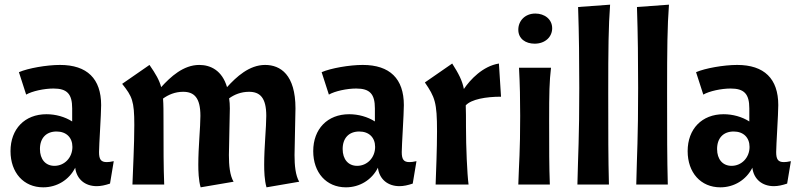

<svg xmlns="http://www.w3.org/2000/svg" viewBox="-20 -790 3421 822"><path d="M165 12C224 12 276 -20 302 -72C308 -22 345 7 394 7C412 7 430 3 451 -4L467 -100C454 -97 444 -96 437 -96C412 -96 404 -108 404 -139C404 -168 413 -301 413 -340C413 -453 353 -512 237 -512C180 -512 100 -498 61 -481L92 -385C118 -400 169 -411 209 -411C267 -411 289 -388 289 -326V-270C258 -290 218 -301 179 -301C86 -301 25 -238 25 -143C25 -51 81 12 165 12ZM213 -80C175 -80 151 -108 151 -152C151 -199 178 -227 222 -227C264 -227 290 -201 290 -161C290 -115 256 -80 213 -80Z M1261 -12C1245 -39 1241 -82 1241 -126C1241 -166 1245 -290 1245 -326C1245 -470 1181 -512 1115 -512C1047 -512 992 -461 952 -417C931 -488 882 -512 833 -512C765 -512 710 -461 670 -417C662 -447 647 -473 620 -512L503 -431C546 -377 555 -358 555 -255C555 -166 549 -63 547 0H683C680 -79 680 -149 680 -271C680 -312 680 -342 678 -368C700 -384 729 -397 764 -397C811 -397 838 -372 838 -294C838 -245 829 -161 829 -85C829 -59 830 -18 839 12L980 -12C964 -39 960 -82 960 -126C960 -166 964 -290 964 -326C964 -341 963 -356 961 -369C983 -385 1012 -397 1046 -397C1093 -397 1120 -372 1120 -294C1120 -245 1111 -161 1111 -85C1111 -59 1112 -18 1121 12Z M1461 12C1520 12 1572 -20 1598 -72C1604 -22 1641 7 1690 7C1708 7 1726 3 1747 -4L1763 -100C1750 -97 1740 -96 1733 -96C1708 -96 1700 -108 1700 -139C1700 -168 1709 -301 1709 -340C1709 -453 1649 -512 1533 -512C1476 -512 1396 -498 1357 -481L1388 -385C1414 -400 1465 -411 1505 -411C1563 -411 1585 -388 1585 -326V-270C1554 -290 1514 -301 1475 -301C1382 -301 1321 -238 1321 -143C1321 -51 1377 12 1461 12ZM1509 -80C1471 -80 1447 -108 1447 -152C1447 -199 1474 -227 1518 -227C1560 -227 1586 -201 1586 -161C1586 -115 1552 -80 1509 -80Z M1799 -437C1842 -374 1851 -352 1851 -229C1851 -152 1847 -57 1845 0H1986C1980 -46 1975 -161 1975 -247C1975 -284 1975 -314 1974 -339C1998 -365 2060 -376 2125 -376L2116 -518C2047 -507 1993 -449 1966 -409C1959 -445 1944 -474 1916 -518Z M2202 -500C2206 -425 2207 -365 2207 -294C2207 -136 2202 -98 2199 0H2334C2331 -79 2331 -149 2331 -271C2331 -395 2332 -439 2339 -500ZM2199 -663C2199 -624 2230 -603 2269 -603C2314 -603 2344 -632 2344 -669C2344 -708 2311 -732 2272 -732C2227 -732 2199 -700 2199 -663Z M2455 -760C2459 -641 2460 -527 2460 -414C2460 -191 2455 -139 2452 0H2587C2584 -114 2584 -215 2584 -391C2584 -581 2585 -677 2592 -770Z M2707 -760C2711 -641 2712 -527 2712 -414C2712 -191 2707 -139 2704 0H2839C2836 -114 2836 -215 2836 -391C2836 -581 2837 -677 2844 -770Z M3064 12C3123 12 3175 -20 3201 -72C3207 -22 3244 7 3293 7C3311 7 3329 3 3350 -4L3366 -100C3353 -97 3343 -96 3336 -96C3311 -96 3303 -108 3303 -139C3303 -168 3312 -301 3312 -340C3312 -453 3252 -512 3136 -512C3079 -512 2999 -498 2960 -481L2991 -385C3017 -400 3068 -411 3108 -411C3166 -411 3188 -388 3188 -326V-270C3157 -290 3117 -301 3078 -301C2985 -301 2924 -238 2924 -143C2924 -51 2980 12 3064 12ZM3112 -80C3074 -80 3050 -108 3050 -152C3050 -199 3077 -227 3121 -227C3163 -227 3189 -201 3189 -161C3189 -115 3155 -80 3112 -80Z"/></svg>

Font: CantoraOne
Style: Regular
Weight: 400
Designer: Pablo Impallari, Rodrigo Fuenzalida
Foundry: Pablo Impallari
Version: Version 1.001